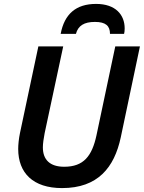

<svg xmlns="http://www.w3.org/2000/svg" viewBox="-20 -951 735 981"><path d="M290 -778H368C379 -820 410 -839 465 -839C520 -839 542 -819 542 -778H614C616 -786 617 -795 617 -806C617 -875 571 -931 471 -931C368 -931 309 -879 290 -778ZM297 10C480 10 564 -95 597 -249L695 -714H569L473 -260C450 -153 407 -99 308 -99C235 -99 199 -135 199 -198C199 -217 203 -244 208 -270L303 -714H176L82 -271C76 -242 73 -212 73 -190C73 -67 149 10 297 10Z"/></svg>

Font: Noto Sans SemiBold
Style: Italic
Weight: 600
Italic angle: -12°
Designer: Monotype Design Team
Foundry: Monotype Imaging Inc.
Version: Version 2.013